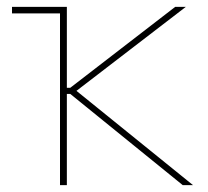

<svg xmlns="http://www.w3.org/2000/svg" viewBox="-20 -540 608 560"><path d="M155 0H175V-266H185L513 0H543L203 -275L522 -520H491L185 -284H175V-520H15V-501H155Z"/></svg>

Font: Fixel Display Thin
Style: Regular
Weight: 100
Designer: AlfaBravo + MacPaw
Foundry: Kyrylo Tkachov, Marchela Mozhyna, Serhii Makarenko, Maria Weinstein, Zakhar Kryvoshyya
Version: Version 1.211